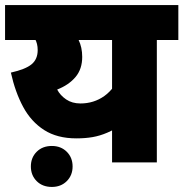

<svg xmlns="http://www.w3.org/2000/svg" viewBox="-20 -642 725 759"><path d="M685 -622V-484H600V0H423V-209L468 -152Q433 -130 404 -117.5Q375 -105 346 -100Q317 -95 282 -95Q206 -95 154.5 -128Q103 -161 71.5 -219.5Q40 -278 23 -355Q81 -368 105 -388Q129 -408 129 -444Q129 -470 118 -489Q107 -508 90 -523L199 -484H0V-622ZM202 -484 257 -539Q276 -514 290.5 -484.5Q305 -455 305 -417Q305 -369 278.5 -337.5Q252 -306 206 -288Q218 -265 241.5 -249Q265 -233 298 -233Q351 -233 392.5 -262.5Q434 -292 464 -359L423 -228V-484ZM102 16Q102 -19 125 -42Q148 -65 185 -65Q221 -65 244 -42Q267 -19 267 16Q267 51 244 74Q221 97 185 97Q148 97 125 74Q102 51 102 16Z"/></svg>

Font: Noto Sans Devanagari Black
Style: Regular
Weight: 900
Version: Version 2.003